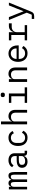

<svg xmlns="http://www.w3.org/2000/svg" viewBox="2206 -2994 988 5440"><g transform="rotate(-90 2700.0 -274.0)"><path d="M54 0V-516H128V-456H132Q144 -486 166 -507Q188 -528 231 -528Q276 -528 298 -505.5Q320 -483 325 -447H328Q342 -482 368 -505Q394 -528 440 -528Q503 -528 524.5 -484Q546 -440 546 -358V0H472V-345Q472 -411 458.5 -436.5Q445 -462 409 -462Q377 -462 357 -441.5Q337 -421 337 -379V0H263V-345Q263 -411 249.5 -436.5Q236 -462 201 -462Q169 -462 148.5 -441.5Q128 -421 128 -379V0Z M1095 0Q1048 0 1028 -24Q1008 -48 1003 -84H998Q981 -39 943.5 -13.5Q906 12 843 12Q762 12 714 -30Q666 -72 666 -145Q666 -217 718.5 -256Q771 -295 888 -295H998V-346Q998 -403 966 -431.5Q934 -460 875 -460Q823 -460 790 -439.5Q757 -419 737 -384L683 -424Q693 -444 710 -463Q727 -482 752 -496.5Q777 -511 809 -519.5Q841 -528 880 -528Q971 -528 1024.5 -482Q1078 -436 1078 -354V-70H1150V0ZM857 -55Q888 -55 913.5 -62.5Q939 -70 958 -82.5Q977 -95 987.5 -112.5Q998 -130 998 -150V-235H888Q816 -235 783 -215Q750 -195 750 -157V-136Q750 -96 778.5 -75.5Q807 -55 857 -55Z M1518 12Q1462 12 1418.5 -7.5Q1375 -27 1345 -62Q1315 -97 1299.5 -147Q1284 -197 1284 -258Q1284 -319 1300 -369Q1316 -419 1346 -454.5Q1376 -490 1419 -509Q1462 -528 1517 -528Q1592 -528 1639 -495Q1686 -462 1708 -409L1644 -375Q1630 -415 1597.5 -437Q1565 -459 1517 -459Q1482 -459 1454.5 -447.5Q1427 -436 1408 -415Q1389 -394 1379.5 -365Q1370 -336 1370 -302V-214Q1370 -180 1379.5 -151Q1389 -122 1408 -101Q1427 -80 1455 -68.5Q1483 -57 1519 -57Q1571 -57 1605 -81Q1639 -105 1659 -147L1716 -108Q1693 -56 1644.5 -22Q1596 12 1518 12Z M1898 -740H1978V-432H1982Q1990 -451 2002 -468.5Q2014 -486 2031.5 -499Q2049 -512 2073 -520Q2097 -528 2129 -528Q2210 -528 2259 -476.5Q2308 -425 2308 -331V0H2228V-317Q2228 -388 2197 -422.5Q2166 -457 2106 -457Q2082 -457 2059 -451Q2036 -445 2018 -433Q2000 -421 1989 -402Q1978 -383 1978 -358V0H1898Z M2732 -630Q2697 -630 2683 -644.5Q2669 -659 2669 -681V-697Q2669 -719 2683 -733.5Q2697 -748 2732 -748Q2767 -748 2781 -733.5Q2795 -719 2795 -697V-681Q2795 -659 2781 -644.5Q2767 -630 2732 -630ZM2506 -68H2692V-448H2506V-516H2772V-68H2946V0H2506Z M3098 0V-516H3178V-432H3182Q3190 -451 3202 -468.5Q3214 -486 3231.5 -499Q3249 -512 3273 -520Q3297 -528 3329 -528Q3410 -528 3459 -476.5Q3508 -425 3508 -331V0H3428V-317Q3428 -388 3397 -422.5Q3366 -457 3306 -457Q3282 -457 3259 -451Q3236 -445 3218 -433Q3200 -421 3189 -402Q3178 -383 3178 -358V0Z M3909 12Q3853 12 3808.5 -7Q3764 -26 3732.5 -61.5Q3701 -97 3684 -146.5Q3667 -196 3667 -257Q3667 -319 3684.5 -369Q3702 -419 3733 -454.5Q3764 -490 3807.5 -509Q3851 -528 3904 -528Q3956 -528 3998.5 -509Q4041 -490 4071 -456.5Q4101 -423 4117 -377Q4133 -331 4133 -276V-238H3751V-214Q3751 -180 3762 -151Q3773 -122 3793.5 -101Q3814 -80 3843.5 -68.5Q3873 -57 3909 -57Q3961 -57 3999 -81Q4037 -105 4057 -147L4116 -107Q4093 -55 4039.5 -21.5Q3986 12 3909 12ZM3904 -462Q3871 -462 3843 -450Q3815 -438 3794.5 -417Q3774 -396 3762.5 -367.5Q3751 -339 3751 -305V-298H4047V-309Q4047 -343 4036.5 -371Q4026 -399 4007.5 -419.5Q3989 -440 3962.5 -451Q3936 -462 3904 -462Z M4277 -68H4428V-448H4277V-516H4508V-386H4513Q4529 -447 4573.5 -481.5Q4618 -516 4687 -516H4759V-436H4662Q4593 -436 4550.5 -396Q4508 -356 4508 -291V-68H4708V0H4277Z M5267 -516H5347L5091 113Q5082 135 5071 151.5Q5060 168 5045 178.5Q5030 189 5009 194.5Q4988 200 4959 200H4883V132H5003L5061 -10L4853 -516H4935L5022 -300L5099 -104H5103L5180 -300Z"/></g></svg>

Font: IBM Plex Mono
Style: Regular
Weight: 400
Monospace: yes
Designer: Mike Abbink, Paul van der Laan, Pieter van Rosmalen
Foundry: Bold Monday
Version: Version 2.3